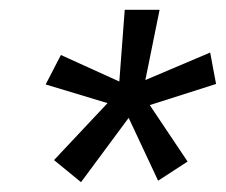

<svg xmlns="http://www.w3.org/2000/svg" viewBox="-20 -743 460 391"><path d="M302 -375 362 -414 285 -529 420 -572 408 -636 276 -580 305 -723H234L223 -577L104 -631L73 -571L199 -533L90 -417L145 -372L242 -503Z"/></svg>

Font: United Sans Medium
Style: Italic
Weight: 500
Italic angle: -8°
Designer: Pablo Impallari, Rodrigo Fuenzalida (Modified by Dan O. Williams)
Version: Version 1.000;PS 001.000;hotconv 1.0.88;makeotf.lib2.5.64775